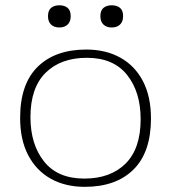

<svg xmlns="http://www.w3.org/2000/svg" viewBox="-20 -714 663 744"><path d="M308.5 10Q233.5 10 177.2 -21.2Q121 -52.5 89.5 -112.2Q58 -172 58 -257Q58 -388.5 126 -455.2Q194 -522 314.5 -522Q389.5 -522 446 -490.8Q502.5 -459.5 533.8 -399.8Q565 -340 565 -255Q565 -124 497.2 -57Q429.5 10 308.5 10ZM306.5 -22Q408 -22 466.5 -80Q525 -138 525 -252Q525 -358 472.2 -424Q419.5 -490 316.5 -490Q215.5 -490 156.8 -432Q98 -374 98 -260Q98 -154.5 150.8 -88.2Q203.5 -22 306.5 -22ZM210 -607.5Q190 -607.5 178 -618.8Q166 -630 166 -651.5Q166 -673.5 178 -683.5Q190 -693.5 210 -693.5Q230 -693.5 242 -683.5Q254 -673.5 254 -651.5Q254 -630 242 -618.8Q230 -607.5 210 -607.5ZM413 -607.5Q393 -607.5 381 -618.8Q369 -630 369 -651.5Q369 -673.5 381 -683.5Q393 -693.5 413 -693.5Q433 -693.5 445 -683.5Q457 -673.5 457 -651.5Q457 -630 445 -618.8Q433 -607.5 413 -607.5Z"/></svg>

Font: Newsreader 6pt ExtraLight
Style: Regular
Weight: 275
Designer: Hugues Gentile
Foundry: Production Type
Version: Version 1.003; ttfautohint (v1.8.3)